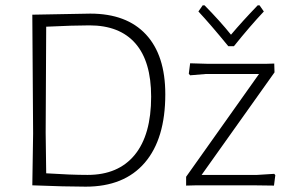

<svg xmlns="http://www.w3.org/2000/svg" viewBox="-20 -694 1088 719"><path d="M952 -674 968 -651Q917 -597 856 -521H835Q767 -604 723 -651L739 -674H746Q805 -614 845 -564Q889 -616 945 -674ZM318 -643Q454 -643 526.5 -565Q599 -487 599 -341Q599 -174 522 -84.5Q445 5 301 5Q226 5 101 0L104 -194L101 -639ZM151 -197 153 -45Q245 -39 308 -39Q423 -39 484.5 -114Q546 -189 546 -332Q546 -464 487 -531.5Q428 -599 315 -599Q256 -599 153 -594ZM692 -457 760 -455H974L1007 -456L1008 -423L735 -39H943L1007 -43L1011 -38L1006 1L930 0H715L677 1V-32L950 -417H752L692 -412L687 -418Z"/></svg>

Font: Alegreya Sans SC Light
Style: Regular
Weight: 300
Designer: Juan Pablo del Peral
Foundry: Huerta Tipografica
Version: Version 2.007